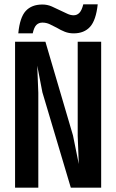

<svg xmlns="http://www.w3.org/2000/svg" viewBox="-20 -888 540 892"><path d="M309 -16 177 -459 153 -583 158 -457V-16H50V-694H191L319 -259L346 -126L341 -257V-694H450V-16ZM65 -733Q72 -807 99.5 -837Q127 -867 177 -867Q200 -867 220.5 -858Q241 -849 261 -839Q278 -831 293 -824Q308 -817 322 -817Q338 -817 349 -828.5Q360 -840 367 -868H434Q426 -794 398.5 -763.5Q371 -733 322 -733Q300 -733 281 -740.5Q262 -748 244 -759Q227 -768 211 -775.5Q195 -783 177 -783Q160 -783 149 -772Q138 -761 132 -733Z"/></svg>

Font: D2Coding ligature
Style: Bold
Weight: 700
Monospace: yes
Designer: Yong-Rak Park; Jeong-Hwan Yoon; Sang-Min Lee;
Foundry: NHN Corporation
Version: Version 1.3.2; Build 20180524